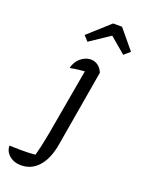

<svg xmlns="http://www.w3.org/2000/svg" viewBox="-284 -809 812 1094"><g transform="rotate(20 122.0 -262.5)"><path d="M176 -421Q144 -421 114.5 -417.5Q85 -414 59 -409Q65 -436 80.5 -455.5Q96 -475 116.5 -485.5Q137 -496 157 -496Q181 -496 200.5 -482Q220 -468 230 -442ZM230 -442 151 21Q136 110 93.5 158.5Q51 207 -13 207Q-42 207 -64 196Q-86 185 -99 166.5Q-112 148 -112 124Q-79 125 -36.5 125.5Q6 126 45 122Q53 93 58 70.5Q63 48 67.5 25.5Q72 3 77 -23L152 -449ZM259 -732 356 -615 320 -584 224 -665 103 -584 75 -615 205 -732Z"/></g></svg>

Font: Piazzolla Thin Medium
Style: Italic
Weight: 500
Italic angle: -11.3°
Version: Version 2.005